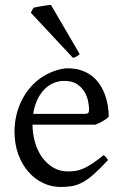

<svg xmlns="http://www.w3.org/2000/svg" viewBox="-20 -747 502 782"><path d="M242.2 -417.5Q216.8 -417.5 195.6 -407.7Q174.3 -397.9 158 -380.1Q141.6 -362.3 130.6 -337.6Q119.6 -313 115.2 -283.2H324.2Q335.4 -283.2 339.1 -286.9Q342.8 -290.5 342.8 -300.8Q342.8 -314 339.1 -333.7Q335.4 -353.5 324.5 -372.3Q313.5 -391.1 293.7 -404.3Q273.9 -417.5 242.2 -417.5ZM422.9 -272Q414.1 -262.2 399.4 -253.9Q384.8 -245.6 369.1 -239.3H112.3Q112.8 -201.2 122.8 -166.7Q132.8 -132.3 151.6 -106.2Q170.4 -80.1 197 -64.5Q223.6 -48.8 256.8 -48.8Q272 -48.8 286.4 -50.8Q300.8 -52.7 317.4 -59.6Q334 -66.4 354.2 -79.6Q374.5 -92.8 401.9 -115.2Q408.2 -111.8 412.8 -105.5Q417.5 -99.1 419.9 -95.2Q387.2 -59.6 362.5 -37.8Q337.9 -16.1 316.2 -4.4Q294.4 7.3 273.2 11Q252 14.6 227.1 14.6Q189.5 14.6 155.5 -1.5Q121.6 -17.6 95.7 -47.1Q69.8 -76.7 54.4 -118.4Q39.1 -160.2 39.1 -211.9Q39.1 -244.6 46.4 -276.4Q53.7 -308.1 67.6 -336.4Q81.5 -364.7 101.6 -388.7Q121.6 -412.6 147 -430.2Q157.7 -437.5 171.1 -444.6Q184.6 -451.7 199.2 -457Q213.9 -462.4 228.3 -465.6Q242.7 -468.8 255.9 -468.8Q287.6 -468.8 312.5 -460Q337.4 -451.2 356 -436.3Q374.5 -421.4 387.2 -401.6Q399.9 -381.8 408 -359.9Q416 -337.9 419.4 -315.2Q422.9 -292.5 422.9 -272ZM304.7 -526.4Q298.3 -520.5 292 -517.1Q285.6 -513.7 277.3 -511.2L105.5 -695.3L116.2 -715.3Q121.1 -716.8 130.6 -718.5Q140.1 -720.2 150.6 -722.2Q161.1 -724.1 171.4 -725.3Q181.6 -726.6 187.5 -727.1Z"/></svg>

Font: Gentium Plus Eur
Style: Regular
Weight: 400
Designer: J. Victor Gaultney, Annie Olsen, Iska Routamaa, Becca Hirsbrunner
Foundry: SIL International
Version: Version 5.000